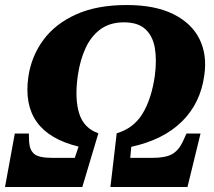

<svg xmlns="http://www.w3.org/2000/svg" viewBox="-51 -745 851 765"><path d="M-31 0 8 -213H64L65 -180Q67 -147 85.5 -131.5Q104 -116 158 -116H247L262 -161Q30 -217 62 -439Q74 -521 121.5 -585.5Q169 -650 252 -687.5Q335 -725 454 -725Q566 -725 639 -689Q712 -653 743.5 -590Q775 -527 763 -445Q748 -334 674 -261Q600 -188 472 -160L468 -116H555Q609 -116 635 -131Q661 -146 677 -180L692 -213H748L696 0H389L414 -214Q482 -234 517.5 -293Q553 -352 566 -444Q574 -506 566 -553.5Q558 -601 528.5 -628.5Q499 -656 443 -656Q387 -656 349.5 -628.5Q312 -601 290 -553.5Q268 -506 259 -444Q246 -352 264.5 -293Q283 -234 341 -214L277 0Z"/></svg>

Font: Noto Serif ExtraBold
Style: Italic
Weight: 800
Italic angle: -12°
Designer: Monotype Design Team
Foundry: Monotype Imaging Inc.
Version: Version 2.013